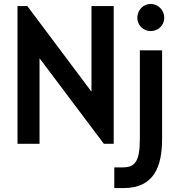

<svg xmlns="http://www.w3.org/2000/svg" viewBox="-20 -731 916 976"><path d="M815 -641C815 -679 784 -711 746 -711C708 -711 678 -679 678 -641C678 -603 708 -573 746 -573C784 -573 815 -602 815 -641ZM691 -475V-27C691 95 664 120 601 120H561V225H608C764 225 804 115 804 -26V-475ZM119 -700H69V0H181V-435L508 0H558V-700H445V-265Z"/></svg>

Font: Mint Spirit No2
Style: Bold
Weight: 700
Designer: HARENDAL Hirwen
Foundry: Arkandis Digital Foundry.
Version: Version 1.004;FFEdit